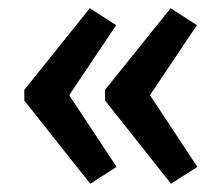

<svg xmlns="http://www.w3.org/2000/svg" viewBox="-20 -482 544 466"><path d="M262 -421 148 -251 263 -77 199 -36 39 -238V-264L198 -462ZM458 -421 344 -251 459 -77 395 -36 235 -238V-264L394 -462Z"/></svg>

Font: Exo 2.0 Semi Bold
Style: Regular
Weight: 600
Designer: Natanael Gama
Version: Version 1.001;PS 001.001;hotconv 1.0.70;makeotf.lib2.5.58329